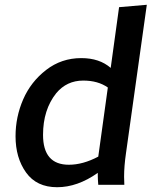

<svg xmlns="http://www.w3.org/2000/svg" viewBox="-20 -773 639 803"><path d="M219 10Q304 10 389 -50V-37Q389 -24 391 0H500L499 -34Q499 -78 507 -133L594 -753L478 -743L443 -489Q396 -530 320 -530Q237 -530 173 -480.5Q109 -431 77 -357.5Q45 -284 45 -203Q45 -113 89 -51.5Q133 10 219 10ZM268 -84Q160 -84 160 -209Q160 -314 215 -383Q259 -436 328 -436Q390 -436 431 -407L391 -118Q327 -84 268 -84Z"/></svg>

Font: Brisa Sans Medium
Style: Italic
Weight: 600
Italic angle: -8°
Designer: Dalton Maag Ltd
Foundry: Dalton Maag Ltd
Version: Version 1.101;July 10, 2019;FontCreator 11.5.0.2425 64-bit